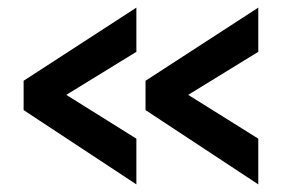

<svg xmlns="http://www.w3.org/2000/svg" viewBox="-20 -498 751 504"><path d="M338 -134V-14L42 -209V-286L338 -478V-362L154 -249ZM658 -134V-14L362 -209V-286L658 -478V-362L474 -249Z"/></svg>

Font: Inria Sans
Style: Bold
Weight: 700
Designer: Black Foundry Team
Foundry: Black Foundry
Version: Version 1.2; ttfautohint (v1.8.3)